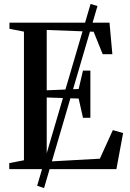

<svg xmlns="http://www.w3.org/2000/svg" viewBox="-20 -858 658 974"><path d="M168.5 84.5 439.5 -838 474.5 -827.5 203.5 96ZM101.5 -45V-697.5L28 -712V-743H535.5L550 -583H501L455 -697L217 -706V-400L379 -406.5L401 -500H438.5V-260.5H401L379 -358L217 -363.5V-38L486.5 -53L552.5 -198L604.5 -183L570.5 0H27V-30.5Z"/></svg>

Font: Merriweather 96pt Medium
Style: Regular
Weight: 500
Version: Version 2.100